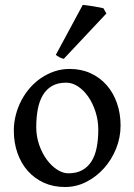

<svg xmlns="http://www.w3.org/2000/svg" viewBox="-20 -751 550 786"><path d="M382.3 -219.7Q382.3 -258.3 371.1 -293.2Q359.9 -328.1 341.6 -354.7Q323.2 -381.3 299.6 -397Q275.9 -412.6 251 -412.6Q215.8 -412.6 192.4 -398.7Q168.9 -384.8 154.8 -360.4Q140.6 -335.9 134.5 -302.7Q128.4 -269.5 128.4 -231Q128.4 -192.4 140.4 -158Q152.3 -123.5 171.4 -97.7Q190.4 -71.8 213.9 -56.6Q237.3 -41.5 259.8 -41.5Q292.5 -41.5 315.7 -54Q338.9 -66.4 353.8 -89.4Q368.7 -112.3 375.5 -145.5Q382.3 -178.7 382.3 -219.7ZM473.6 -236.8Q473.6 -188 455.3 -142.6Q437 -97.2 405.8 -62.3Q374.5 -27.3 333.3 -6.3Q292 14.6 246.1 14.6Q198.2 14.6 159.7 -2.9Q121.1 -20.5 93.8 -51.3Q66.4 -82 51.5 -124.5Q36.6 -167 36.6 -216.8Q36.6 -249 44.7 -280.3Q52.7 -311.5 67.4 -339.6Q82 -367.7 102.8 -391.4Q123.5 -415 148.9 -432.1Q174.3 -449.2 203.6 -459Q232.9 -468.8 265.1 -468.8Q312.5 -468.8 350.8 -451.2Q389.2 -433.6 416.5 -402.6Q443.8 -371.6 458.7 -329.1Q473.6 -286.6 473.6 -236.8ZM241.2 -510.3Q232.4 -511.7 223.1 -516.8Q213.9 -522 208.5 -526.4L318.8 -731Q324.7 -730.5 336.4 -729Q348.1 -727.5 361.3 -725.3Q374.5 -723.1 386.2 -720.9Q397.9 -718.8 403.3 -717.3L415.5 -695.8Z"/></svg>

Font: Gentium Book Basic
Style: Regular
Weight: 400
Designer: J. Victor Gaultney and Annie Olsen
Foundry: SIL International
Version: Version 1.102; 2013; Maintenance release